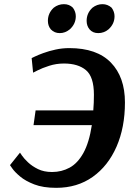

<svg xmlns="http://www.w3.org/2000/svg" viewBox="-20 -891 620 922"><path d="M76 -158Q76 -158 85.5 -144Q95 -130 114.5 -111.5Q134 -93 162.5 -79Q191 -65 230 -65Q276 -65 314.5 -86Q353 -107 380.5 -156.5Q408 -206 421 -290H141L151 -361H428Q431 -396 431 -436Q431 -522 393 -554Q355 -586 287 -586Q250 -586 216 -575Q182 -564 160.5 -553Q139 -542 139 -542L132 -612Q132 -612 147.5 -619.5Q163 -627 189 -636.5Q215 -646 247 -653Q279 -660 313 -660Q445 -660 512.5 -590.5Q580 -521 580 -399Q580 -279 539.5 -186.5Q499 -94 425 -41.5Q351 11 250 11Q187 11 144.5 -5.5Q102 -22 76.5 -43.5Q51 -65 39.5 -81.5Q28 -98 28 -98ZM424 -854Q446 -871 472 -871Q497 -871 516 -854Q530 -835 530 -813Q530 -776 501 -750Q479 -732 452 -732Q425 -732 410 -750Q396 -767 396 -791Q396 -828 424 -854ZM238 -854Q260 -871 287 -871Q313 -871 330 -854Q344 -835 344 -813Q344 -776 315 -750Q293 -732 267 -732Q241 -732 224 -750Q210 -767 210 -791Q210 -828 238 -854Z"/></svg>

Font: Arsenal SC
Style: Bold Italic
Weight: 700
Italic angle: -9.10001°
Designer: Andrij Shevchenko
Foundry: Stairsfor
Version: Version 2.001; ttfautohint (v1.8.4.7-5d5b)